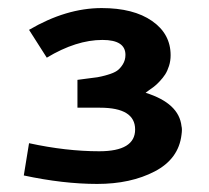

<svg xmlns="http://www.w3.org/2000/svg" viewBox="-20 -789 518 476"><path d="M39 -354 52 -434Q144 -414 226 -414Q315 -414 315 -468Q315 -522 228 -522H172V-591Q177 -592 194.5 -594Q212 -596 221.5 -597.5Q231 -599 246.5 -603.5Q262 -608 270 -613.5Q278 -619 284.5 -629.5Q291 -640 291 -653Q291 -690 234 -690Q169 -690 96 -646L52 -715Q144 -769 232 -769Q311 -769 357 -737Q403 -705 403 -652Q403 -638 399 -625.5Q395 -613 389.5 -604.5Q384 -596 375.5 -587Q367 -578 361.5 -574Q356 -570 349 -565Q342 -560 341 -559Q424 -533 430 -476Q432 -469 430 -455Q423 -395 363.5 -364Q304 -333 221 -333Q137 -333 39 -354Z"/></svg>

Font: Coval
Style: Medium
Weight: 500
Foundry: Context Ltd
Version: Version 001.000